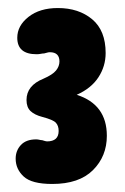

<svg xmlns="http://www.w3.org/2000/svg" viewBox="-20 -845 310 478"><path d="M124 -825Q176 -825 209.5 -797Q243 -769 243 -713Q243 -680 225 -652.5Q207 -625 171 -609Q246 -585 246 -507Q246 -456 211.5 -421.5Q177 -387 110 -387Q59 -387 39 -405.5Q19 -424 19 -450Q19 -470 32 -484Q45 -498 70 -498Q74 -498 78 -497Q82 -496 85 -496Q94 -493 97 -493Q126 -493 126 -519Q126 -532 119 -539.5Q112 -547 85 -554Q66 -559 56 -568.5Q46 -578 46 -596Q46 -632 88 -649Q111 -659 119.5 -669.5Q128 -680 128 -692Q128 -715 104 -715Q101 -715 97.5 -714Q94 -713 90 -712Q86 -712 81.5 -711Q77 -710 71 -710Q23 -710 23 -751Q23 -781 51 -803Q79 -825 124 -825Z"/></svg>

Font: DynaPuff Condensed Medium
Style: Regular
Weight: 500
Width: 3
Designer: Toshi Omagari, Jennifer Daniel
Foundry: Google Fonts
Version: Version 2.000; ttfautohint (v1.8.4.7-5d5b)